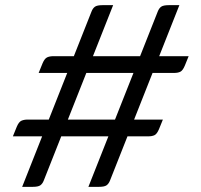

<svg xmlns="http://www.w3.org/2000/svg" viewBox="-20 -685 779 745"><path d="M323 40 592 -640Q597 -653 605.5 -659Q614 -665 635 -665H676L407 15Q402 28 393.5 34Q385 40 364 40ZM30 -156 45 -193Q53 -212 63 -216.5Q73 -221 87 -221H612L597 -184Q589 -165 579.5 -160.5Q570 -156 556 -156ZM66 40 335 -640Q340 -653 348.5 -659Q357 -665 378 -665H419L150 15Q145 28 136.5 34Q128 40 107 40ZM130 -402 145 -439Q153 -458 163 -462.5Q173 -467 187 -467H712L697 -430Q689 -411 679.5 -406.5Q670 -402 656 -402Z"/></svg>

Font: Changa
Style: Regular
Weight: 400
Designer: Eduardo Rodriguez Tunni
Foundry: Eduardo Rodriguez Tunni
Version: Version 3.003